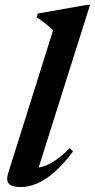

<svg xmlns="http://www.w3.org/2000/svg" viewBox="-20 -742 383 774"><path d="M194 -620Q185 -629 175 -637.5Q165 -646 153.5 -654.5Q142 -663 127.5 -672L132.5 -687.5L331 -722.5H343L127.5 -40.5L106.5 -66Q126.5 -63.5 150 -69.8Q173.5 -76 201 -94Q228.5 -112 261 -145L274.5 -131.5Q235.5 -79.5 199 -47.8Q162.5 -16 128.8 -2Q95 12 64.5 12Q28 12 15.8 -1.2Q3.5 -14.5 13.5 -45.5Z"/></svg>

Font: Newsreader 36pt SemiBold
Style: Italic
Weight: 600
Italic angle: -17°
Designer: Hugues Gentile
Foundry: Production Type
Version: Version 1.003